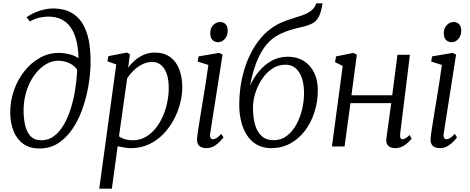

<svg xmlns="http://www.w3.org/2000/svg" viewBox="-20 -882 2830 1156"><path d="M217 12Q158.5 12 119.5 -16.5Q80.5 -45 61 -94.2Q41.5 -143.5 41.5 -205Q41.5 -274 64 -338.2Q86.5 -402.5 126.8 -453.5Q167 -504.5 220.2 -534Q273.5 -563.5 334 -563.5Q367 -563.5 400.8 -554.5Q434.5 -545.5 452.5 -531Q451.5 -591.5 439.8 -638.2Q428 -685 405.5 -717.2Q383 -749.5 349.2 -765.8Q315.5 -782 270 -782Q246.5 -782 218.5 -776Q190.5 -770 160 -753L140 -778.5Q165 -796 193 -807.8Q221 -819.5 247.8 -825.2Q274.5 -831 297 -831Q371 -831 417 -801.2Q463 -771.5 487.2 -721.5Q511.5 -671.5 519.2 -610.5Q527 -549.5 525 -486.5Q523 -424 510.5 -355.2Q498 -286.5 474.5 -221.5Q451 -156.5 414.8 -103.5Q378.5 -50.5 329.5 -19.2Q280.5 12 217 12ZM230 -37.5Q271.5 -37.5 304.5 -62Q337.5 -86.5 362.5 -128.5Q387.5 -170.5 405 -225Q422.5 -279.5 432.2 -340Q442 -400.5 445 -461Q432.5 -481 413 -493.2Q393.5 -505.5 371.8 -511Q350 -516.5 331.5 -516.5Q298.5 -516.5 267.8 -501Q237 -485.5 210.5 -457.8Q184 -430 164 -392.5Q144 -355 133 -310Q122 -265 122 -216.5Q122 -172.5 130.5 -131.5Q139 -90.5 162.2 -64Q185.5 -37.5 230 -37.5Z M577.5 254 680 -494 626.5 -513 633 -544 743.5 -565.5 762 -555.5 751.5 -474Q767.5 -497 791.5 -518Q815.5 -539 846 -552.2Q876.5 -565.5 911.5 -565.5Q968 -565.5 1004.8 -538.5Q1041.5 -511.5 1059.5 -464Q1077.5 -416.5 1077.5 -355Q1077.5 -308.5 1064.2 -257.8Q1051 -207 1025.2 -159.5Q999.5 -112 962 -73.5Q924.5 -35 875.5 -12.5Q826.5 10 767.5 10Q749 10 728.2 6.2Q707.5 2.5 688.5 -1.5L653.5 254ZM696.5 -61.5Q713 -49 734.2 -43.2Q755.5 -37.5 779 -37.5Q822 -37.5 856.5 -57.2Q891 -77 917.2 -109.8Q943.5 -142.5 961 -183.2Q978.5 -224 987.2 -267.5Q996 -311 996 -351Q996 -402.5 983.8 -437.5Q971.5 -472.5 949.5 -490.8Q927.5 -509 897 -509Q864 -509 834.2 -493.5Q804.5 -478 781.8 -455Q759 -432 745.5 -410Z M1222 10Q1205 10 1191.8 4.2Q1178.5 -1.5 1171.8 -14.8Q1165 -28 1166.5 -50Q1168 -68.5 1173.8 -105Q1179.5 -141.5 1187.2 -189.2Q1195 -237 1203.8 -290Q1212.5 -343 1220.5 -395Q1228.5 -447 1234.5 -491L1170 -511.5L1175.5 -542.5L1299.5 -563.5L1320 -553.5L1245.5 -78.5Q1242.5 -60 1248 -51.8Q1253.5 -43.5 1260.5 -43.5Q1271.5 -43.5 1283.5 -50.5Q1295.5 -57.5 1312.5 -76L1325.5 -55Q1320.5 -47.5 1306.2 -32Q1292 -16.5 1270.5 -3.2Q1249 10 1222 10ZM1294.5 -628Q1272 -628 1259 -641.8Q1246 -655.5 1246 -682.5Q1246 -712.5 1264 -731Q1282 -749.5 1305.5 -749.5Q1325.5 -749.5 1338.2 -736.2Q1351 -723 1351 -698Q1351 -666 1333.2 -647Q1315.5 -628 1294.5 -628Z M1922 -862 1917 -835.5Q1909 -798 1896.5 -775.8Q1884 -753.5 1860 -740.8Q1836 -728 1792 -718Q1783 -716 1772.8 -713.5Q1762.5 -711 1751 -708Q1721.5 -700 1694 -689.5Q1666.5 -679 1641.2 -663.2Q1616 -647.5 1593.5 -623.5Q1571 -599.5 1551 -564.2Q1531 -529 1514.5 -480Q1498 -431 1485.5 -365.5Q1506 -413 1539 -452.5Q1572 -492 1615.5 -516.2Q1659 -540.5 1712.5 -540.5Q1768 -540.5 1808.5 -515.2Q1849 -490 1871.2 -444.8Q1893.5 -399.5 1893.5 -339Q1893.5 -269.5 1873.2 -206.5Q1853 -143.5 1816 -94.8Q1779 -46 1727.5 -18Q1676 10 1613.5 10Q1562.5 10 1526 -11.2Q1489.5 -32.5 1466.2 -68.8Q1443 -105 1431.8 -151.8Q1420.5 -198.5 1420.5 -249.5Q1420.5 -326 1434.2 -395.8Q1448 -465.5 1473.2 -525.2Q1498.5 -585 1533.8 -632.2Q1569 -679.5 1612.5 -711Q1644 -733.5 1676.2 -747.2Q1708.5 -761 1739.5 -770.2Q1770.5 -779.5 1797.5 -788.8Q1824.5 -798 1845.2 -811.5Q1866 -825 1878.5 -848L1884.5 -862ZM1699.5 -492.5Q1654.5 -492.5 1618.5 -468.2Q1582.5 -444 1556.8 -405Q1531 -366 1517 -320.5Q1503 -275 1503 -232.5Q1503 -179 1514.8 -134.8Q1526.5 -90.5 1554 -64.2Q1581.5 -38 1628.5 -38Q1673 -38 1707.2 -64.2Q1741.5 -90.5 1764.5 -132.8Q1787.5 -175 1799 -224.2Q1810.5 -273.5 1810.5 -320.5Q1810.5 -401 1780.8 -446.8Q1751 -492.5 1699.5 -492.5Z M2389.5 -78Q2387.5 -60 2391.2 -51.8Q2395 -43.5 2400.5 -43.5Q2409.5 -43.5 2420.8 -49.2Q2432 -55 2446 -69L2458.5 -47Q2454 -41 2440 -27Q2426 -13 2405 -1.5Q2384 10 2359 10Q2342 10 2329.2 4Q2316.5 -2 2310 -15.5Q2303.5 -29 2306.5 -50L2335.5 -261H2090L2054.5 0H1978.5L2043.5 -485L1997 -508L2003.5 -542.5L2107.5 -563.5L2128.5 -552.5L2096 -308.5H2341.5L2373 -552H2448Z M2628 10Q2611 10 2597.8 4.2Q2584.5 -1.5 2577.8 -14.8Q2571 -28 2572.5 -50Q2574 -68.5 2579.8 -105Q2585.5 -141.5 2593.2 -189.2Q2601 -237 2609.8 -290Q2618.5 -343 2626.5 -395Q2634.5 -447 2640.5 -491L2576 -511.5L2581.5 -542.5L2705.5 -563.5L2726 -553.5L2651.5 -78.5Q2648.5 -60 2654 -51.8Q2659.5 -43.5 2666.5 -43.5Q2677.5 -43.5 2689.5 -50.5Q2701.5 -57.5 2718.5 -76L2731.5 -55Q2726.5 -47.5 2712.2 -32Q2698 -16.5 2676.5 -3.2Q2655 10 2628 10ZM2700.5 -628Q2678 -628 2665 -641.8Q2652 -655.5 2652 -682.5Q2652 -712.5 2670 -731Q2688 -749.5 2711.5 -749.5Q2731.5 -749.5 2744.2 -736.2Q2757 -723 2757 -698Q2757 -666 2739.2 -647Q2721.5 -628 2700.5 -628Z"/></svg>

Font: Merriweather 24pt Light
Style: Italic
Weight: 300
Italic angle: -7.8°
Version: Version 2.101